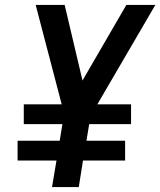

<svg xmlns="http://www.w3.org/2000/svg" viewBox="-20 -755 647 775"><path d="M190 0 208 -107H51V-187H221L232 -254H76V-334H229L124 -735H241L313 -430L490 -735H607L373 -334H509V-254H340L329 -187H485V-107H315L298 0Z"/></svg>

Font: Iosevka SS04 Semibold Extended
Style: Italic
Weight: 600
Width: 7
Italic angle: -9°
Monospace: yes
Designer: Belleve Invis
Foundry: Belleve Invis
Version: Version 19.0.0; ttfautohint (v1.8.4)